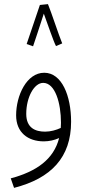

<svg xmlns="http://www.w3.org/2000/svg" viewBox="-20 -679 414 929"><path d="M173 -655C159 -615 118 -492 109 -466L140 -455C146 -471 174 -558 192 -613C209 -567 239 -478 251 -456L281 -469C264 -510 228 -621 212 -659ZM48 230C228 184 324 82 324 -90C324 -216 279 -327 194 -327C109 -327 58 -217 58 -121C58 -38 115 5 192 5C218 5 244 -1 266 -11C240 92 156 151 32 184ZM107 -128C107 -208 145 -278 189 -278C247 -278 275 -180 275 -85C275 -76 274 -68 274 -60C253 -50 225 -42 198 -42C151 -42 107 -60 107 -128Z"/></svg>

Font: Noto Sans Arabic UI XCn Lt
Style: Regular
Weight: 300
Width: 2
Designer: Monotype Design Team, Nadine Chahine and Nizar Qandah
Foundry: Monotype Imaging Inc.
Version: Version 2.010